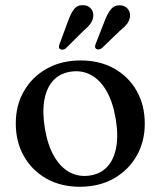

<svg xmlns="http://www.w3.org/2000/svg" viewBox="-20 -716 626 748"><path d="M294.5 -480.5Q368.1 -480.5 424.4 -449.2Q480.7 -417.8 512.4 -362.2Q544 -306.6 544 -233.8Q544 -163.4 511.8 -107.9Q479.6 -52.3 422.8 -20.3Q365.9 11.6 291 11.6Q217.4 11.6 161.2 -19.9Q105.1 -51.5 73.3 -107.3Q41.5 -163 41.5 -235.1Q41.5 -306.4 73.7 -361.7Q105.9 -417 162.8 -448.8Q219.6 -480.5 294.5 -480.5ZM329.8 -32.1Q371.6 -38.1 397.8 -66.3Q424 -94.4 432.7 -142.1Q441.5 -189.8 430.5 -254.3Q419.6 -319.3 394.6 -362.2Q369.7 -405.1 334 -424.2Q298.4 -443.3 255.7 -436.8Q213.9 -430.8 187.7 -402.6Q161.5 -374.5 152.9 -326.9Q144.2 -279.3 155 -214.6Q165.9 -149.8 191 -106.8Q216 -63.8 251.6 -44.8Q287.1 -25.8 329.8 -32.1ZM246 -636.2Q255.9 -663.7 268.4 -680.1Q280.9 -696.4 303.7 -696Q322 -695.6 333.1 -683.8Q344.2 -671.9 343.5 -655.9Q343 -638.8 333.3 -625.1Q323.6 -611.4 306.1 -596.9L236.3 -527.5Q231 -523.6 225 -522.5Q219 -521.3 214.2 -524.7Q209.5 -528.1 209.7 -533.4Q209.9 -538.6 212.3 -545.2ZM389 -637.6Q399.7 -664.7 412.8 -680.6Q425.9 -696.4 447.7 -695.4Q466.3 -694.6 477 -682.4Q487.7 -670.1 486.7 -654.1Q485.4 -637 475.3 -623.6Q465.1 -610.2 447.3 -596.3L376.7 -528.3Q371.4 -524.6 365.2 -523.6Q358.9 -522.5 354.3 -526.1Q349.9 -529.9 350.4 -535.2Q350.8 -540.4 353.3 -546.6Z"/></svg>

Font: Fraunces
Style: Regular
Weight: 900
Version: Version 1.000;[b76b70a41]